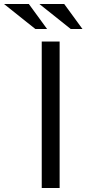

<svg xmlns="http://www.w3.org/2000/svg" viewBox="-110 -940 435 966"><path d="M127 -794 35 -920H-90L68 -794ZM305 -794 213 -920H88L246 -794ZM190 -731H100V6H190Z"/></svg>

Font: Sawarabi Gothic
Style: Regular
Weight: 400
Designer: mshio (mshio@users.sourceforge.jp)
Version: Version 20141215